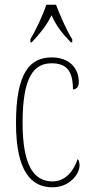

<svg xmlns="http://www.w3.org/2000/svg" viewBox="-20 -786 387 816"><path d="M109 -619V-606H115C151 -645 175 -673 199 -721C221 -673 244 -645 281 -606H287V-619C263 -657 235 -721 218 -766H177C162 -721 132 -657 109 -619ZM203 10C276 10 318 -46 318 -83C318 -98 315 -105 310 -110C295 -65 262 -15 203 -15C122 -15 76 -86 76 -264C76 -462 125 -517 200 -517C266 -517 290 -480 290 -406C302 -406 315 -414 315 -437C315 -495 276 -542 200 -542C108 -542 48 -479 48 -263C48 -55 114 10 203 10Z"/></svg>

Font: Noto Serif ExtraCondensed Thin
Style: Regular
Weight: 100
Width: 2
Designer: Monotype Design Team
Foundry: Monotype Imaging Inc.
Version: Version 2.013